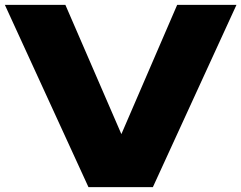

<svg xmlns="http://www.w3.org/2000/svg" viewBox="-21 -770 993 790"><path d="M527 -106H430L708 -750H952L608 0H343L-1 -750H248Z"/></svg>

Font: Unbounded ExtraBold
Style: Regular
Weight: 800
Designer: Luke Prowse, Jean-Baptiste Morizot, Fátima Lázaro, Florian Runge
Foundry: NaN
Version: Version 1.701;gftools[0.9.28.dev5+ged2979d]